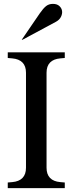

<svg xmlns="http://www.w3.org/2000/svg" viewBox="-20 -970 374 990"><path d="M220 -105Q220 -71 238 -52.5Q256 -34 291 -31L314 -29V0H20V-29L43 -31Q78 -34 96 -52.5Q114 -71 114 -105V-595Q114 -629 96 -647.5Q78 -666 43 -669L20 -671V-700H314V-671L291 -669Q256 -666 238 -647.5Q220 -629 220 -595ZM92 -765H96L269 -858Q287 -868 294.5 -883.5Q302 -899 300 -913.5Q298 -928 286 -939Q274 -950 253 -950Q232 -950 217.5 -938.5Q203 -927 185 -901Z"/></svg>

Font: Redaction
Style: Regular
Weight: 400
Designer: Jeremy Mickel / Forest Young
Foundry: MCKL
Version: Version 2.001; Redaction